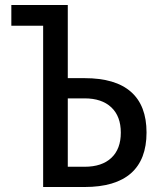

<svg xmlns="http://www.w3.org/2000/svg" viewBox="-20 -749 642 769"><path d="M318.8 0Q441.9 0 504.4 -54.9Q566.9 -109.9 566.9 -218.3Q566.9 -326.2 504.6 -381.1Q442.4 -436 318.8 -436H251.5V-729H25.4V-646H152.8V0ZM251.5 -355H318.8Q387.7 -355 425.8 -319.1Q463.9 -283.2 463.9 -217.8Q463.9 -152.3 426 -116.7Q388.2 -81.1 318.8 -81.1H251.5Z"/></svg>

Font: Hack Dev
Style: Regular
Weight: 400
Designer: Christopher Simpkins
Foundry: Christopher Simpkins
Version: Version 2.0315